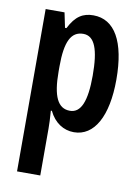

<svg xmlns="http://www.w3.org/2000/svg" viewBox="-88 -612 663 912"><g transform="rotate(10 243.0 -156.5)"><path d="M288 -553C239 -553 203 -533 172 -471H165L150 -543H59V240H171V13C171 -7 170 -35 167 -72H172C198 -18 242 10 292 10C390 10 448 -94 448 -271C448 -454 391 -553 288 -553ZM256 -458C311 -458 334 -396 334 -270C334 -146 309 -87 256 -87C198 -87 171 -141 171 -262V-286C171 -406 197 -458 256 -458Z"/></g></svg>

Font: Noto Sans Arabic UI XCn SmBd
Style: Regular
Weight: 600
Width: 2
Designer: Monotype Design Team, Nadine Chahine and Nizar Qandah
Foundry: Monotype Imaging Inc.
Version: Version 2.010